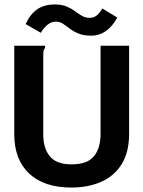

<svg xmlns="http://www.w3.org/2000/svg" viewBox="-20 -828 640 861"><path d="M300 13Q177 13 110.5 -50Q44 -113 44 -226V-623H182V-613Q177 -607 175.5 -600Q174 -593 174 -576V-225Q174 -163 203.5 -127Q233 -91 301 -91Q372 -91 401.5 -127.5Q431 -164 431 -228V-623H559V-229Q559 -146 526 -92.5Q493 -39 434.5 -13Q376 13 300 13ZM439 -790 506 -749Q461 -668 389 -668Q355 -668 332 -677.5Q309 -687 293 -699.5Q277 -712 262.5 -721.5Q248 -731 231 -731Q210 -731 193 -717Q176 -703 163 -681L95 -720Q115 -764 146.5 -786Q178 -808 226 -808Q257 -808 278.5 -799Q300 -790 316 -778Q332 -766 347.5 -757Q363 -748 382 -748Q401 -748 414 -759Q427 -770 439 -790Z"/></svg>

Font: Inconsolata Expanded ExtraBold
Style: Regular
Weight: 800
Width: 7
Monospace: yes
Designer: Raph Levien, Cyreal, Brenton Simpson
Foundry: Raph Levien, Cyreal, Google
Version: Version 3.001; ttfautohint (v1.8.2.53-6de2)